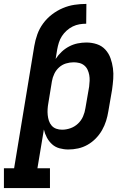

<svg xmlns="http://www.w3.org/2000/svg" viewBox="-58 -755 678 980"><path d="M-38 205V104H14L117 -520Q122 -550 132.5 -579.5Q143 -609 162 -635Q181 -661 207 -681Q233 -701 262.5 -713.5Q292 -726 322 -730.5Q352 -735 383 -735L382 -634Q365 -634 347.5 -631Q330 -628 313.5 -620Q297 -612 282.5 -599Q268 -586 258 -570.5Q248 -555 242.5 -537.5Q237 -520 234 -503L226 -454Q239 -474 256.5 -490.5Q274 -507 295 -518Q316 -529 338.5 -533.5Q361 -538 383 -538Q411 -538 436.5 -529.5Q462 -521 479.5 -502Q497 -483 506 -458Q515 -433 518.5 -406.5Q522 -380 520 -352.5Q518 -325 514 -297L495 -187Q491 -162 483.5 -138Q476 -114 463 -91Q450 -68 431 -48.5Q412 -29 389 -16Q366 -3 341 2.5Q316 8 291 8Q268 8 246 2Q224 -4 208 -18.5Q192 -33 181.5 -52.5Q171 -72 166 -94L133 104H197V205ZM259 -93Q280 -93 301.5 -100.5Q323 -108 340 -124Q357 -140 366 -161Q375 -182 378 -203L397 -313Q399 -328 399.5 -343Q400 -358 397.5 -372Q395 -386 389 -399Q383 -412 372 -421Q361 -430 347 -433.5Q333 -437 318 -437Q298 -437 278.5 -431Q259 -425 243.5 -411Q228 -397 219 -378Q210 -359 207 -340L189 -230Q186 -214 185 -198.5Q184 -183 185.5 -168Q187 -153 191.5 -139Q196 -125 205.5 -114Q215 -103 229 -98Q243 -93 259 -93Z"/></svg>

Font: Iosevka Slab Extended
Style: Bold Italic
Weight: 700
Width: 7
Italic angle: -9°
Monospace: yes
Designer: Belleve Invis
Foundry: Belleve Invis
Version: Version 11.1.0; ttfautohint (v1.8.3)